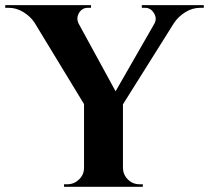

<svg xmlns="http://www.w3.org/2000/svg" viewBox="-51 -720 805 740"><path d="M495.6 -700.2H734.4V-689.9H720.2Q690.4 -689.9 663.3 -673.1Q636.2 -656.2 619.6 -631.3L422.9 -317.9V-72.8Q423.3 -46.9 441.9 -28.3Q460.4 -9.8 486.8 -9.8H499.5V0H195.8V-9.8H208.5Q234.4 -9.8 253.4 -28.1Q272.5 -46.4 272.9 -72.3V-318.8L82 -632.8Q66.4 -656.7 39.3 -673.3Q12.2 -689.9 -17.1 -689.9H-30.8V-700.2H299.8V-689.9H287.1Q265.1 -689.9 253.4 -669.7Q241.7 -649.4 252.4 -628.4L394.5 -368.2L543.5 -627.9Q555.2 -648.4 542.5 -669.2Q529.8 -689.9 508.3 -689.9H495.6Z"/></svg>

Font: Cinzel Bold
Style: Regular
Weight: 700
Designer: Natanael Gama
Version: Version 1.001;PS 001.001;hotconv 1.0.56;makeotf.lib2.0.21325